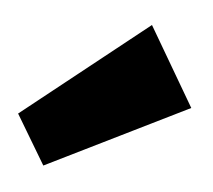

<svg xmlns="http://www.w3.org/2000/svg" viewBox="-31 -845 330 298"><g transform="rotate(5 133.5 -696.0)"><path d="M267 -689 46 -580 0 -657 195 -812Z"/></g></svg>

Font: Pathway Extreme Condensed ExtraBold
Style: Regular
Weight: 800
Width: 3
Version: Version 1.001;gftools[0.9.26]